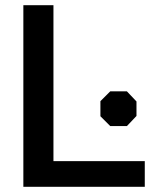

<svg xmlns="http://www.w3.org/2000/svg" viewBox="-20 -720 603 740"><path d="M70 -700H186V-99H538V0H70ZM367 -272V-330L405 -368H469L506 -329V-273L469 -234H405Z"/></svg>

Font: Chakra Petch SemiBold
Style: Regular
Weight: 600
Designer: Katatrad Aksorn Co.,Ltd.
Foundry: Cadson Demak Co.,Ltd.
Version: Version 1.000; ttfautohint (v1.6)